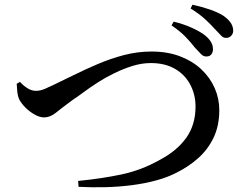

<svg xmlns="http://www.w3.org/2000/svg" viewBox="-20 -826 1040 816"><path d="M808 -624Q792 -645 769 -669Q746 -693 709 -718L718 -734Q756 -725 790.5 -710Q825 -695 847 -679Q884 -651 885 -620Q886 -606 879 -596Q872 -586 858 -586Q845 -585 834 -596.5Q823 -608 808 -624ZM891 -705Q875 -723 851 -745Q827 -767 790 -790L798 -806Q839 -797 873.5 -785Q908 -773 931 -758Q949 -745 959.5 -730.5Q970 -716 971 -698Q972 -685 963.5 -675Q955 -665 942 -665Q929 -664 918.5 -676Q908 -688 891 -705ZM65 -478Q78 -463 96 -451.5Q114 -440 132 -440Q140 -440 149 -441.5Q158 -443 171 -448.5Q184 -454 205 -464Q245 -483 293.5 -507Q342 -531 396 -554Q450 -577 507 -592Q564 -607 624 -607Q692 -607 745.5 -586.5Q799 -566 836 -531Q873 -496 892.5 -451.5Q912 -407 912 -358Q912 -292 888 -241.5Q864 -191 822.5 -154Q781 -117 728 -91Q691 -72 643 -59Q595 -46 540.5 -39Q486 -32 428.5 -30.5Q371 -29 314 -32L312 -57Q414 -67 498 -85Q582 -103 658 -146Q731 -184 771 -239.5Q811 -295 811 -373Q811 -424 788.5 -466.5Q766 -509 723.5 -533.5Q681 -558 621 -558Q583 -558 544 -546Q505 -534 467 -515.5Q429 -497 395.5 -475.5Q362 -454 334.5 -433.5Q307 -413 287 -400Q241 -366 217 -346.5Q193 -327 167 -327Q149 -327 127.5 -339Q106 -351 88.5 -368.5Q71 -386 62 -403Q55 -419 53.5 -436.5Q52 -454 51 -470Z"/></svg>

Font: Early Summer Mincho SemiBold
Style: Regular
Weight: 600
Designer: GuiWonder
Version: Version 1.002